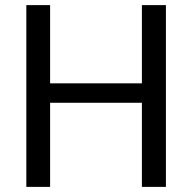

<svg xmlns="http://www.w3.org/2000/svg" viewBox="-20 -731 753 751"><path d="M83 -711V0H176V-329H535V0H629V-711H535V-405H176V-711Z"/></svg>

Font: Noto Sans KR Regular
Style: Regular
Weight: 400
Designer: Ryoko NISHIZUKA  (kana & ideographs); Paul D. Hunt (Latin, Greek & Cyrillic); Wenlong ZHANG  (bopomofo); Sandoll Communi
Foundry: Adobe Systems Incorporated
Version: Version 1.004;PS 1.004;hotconv 1.0.82;makeotf.lib2.5.63406